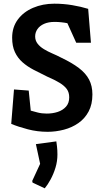

<svg xmlns="http://www.w3.org/2000/svg" viewBox="-20 -712 562 1043"><path d="M239 4Q183 4 131.5 -9.5Q80 -23 41 -39L56 -226L136 -220L147 -111Q161 -107 184 -101Q207 -95 234 -95Q266 -95 293.5 -104Q321 -113 338.5 -132.5Q356 -152 356 -183Q356 -210 343 -228Q330 -246 304 -262Q278 -278 236 -296Q197 -315 162.5 -333Q128 -351 102 -374Q76 -397 61 -429Q46 -461 46 -507Q46 -564 76.5 -605.5Q107 -647 159.5 -669.5Q212 -692 275 -692Q325 -692 372.5 -684Q420 -676 459 -664L474 -480H394L346 -586Q332 -589 313 -591Q294 -593 277 -593Q243 -593 219.5 -582.5Q196 -572 183.5 -554Q171 -536 171 -514Q171 -492 184 -475Q197 -458 218.5 -445Q240 -432 264.5 -421.5Q289 -411 312 -399Q371 -371 408.5 -342.5Q446 -314 464 -279.5Q482 -245 482 -199Q482 -145 461.5 -106.5Q441 -68 406 -43.5Q371 -19 327 -7.5Q283 4 239 4ZM157 280 155 271 198 178 175 71 286 56Q287 62 289.5 82.5Q292 103 292 127Q292 164 281.5 198.5Q271 233 255 262.5Q239 292 223 311Z"/></svg>

Font: Kreon Light SemiBold
Style: Regular
Weight: 600
Version: Version 2.002